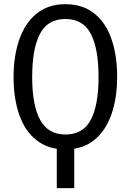

<svg xmlns="http://www.w3.org/2000/svg" viewBox="-20 -720 640 940"><path d="M258 201V0H343.5V201ZM553.5 -343.5Q553.5 -239.5 525.2 -159.2Q497 -79 440.5 -33.8Q384 11.5 300 11.5Q216.5 11.5 159.8 -32.8Q103 -77 74.8 -156.5Q46.5 -236 46.5 -342.5Q46.5 -447 74.8 -527.5Q103 -608 159.8 -653.8Q216.5 -699.5 300 -699.5Q384 -699.5 440.5 -655Q497 -610.5 525.2 -530.5Q553.5 -450.5 553.5 -343.5ZM462.5 -343.5Q462.5 -481 424.8 -554Q387 -627 300 -627Q213 -627 175.2 -553.5Q137.5 -480 137.5 -342.5Q137.5 -205 176.5 -133.2Q215.5 -61.5 300 -61.5Q387 -61.5 424.8 -133.8Q462.5 -206 462.5 -343.5Z"/></svg>

Font: Fira Code Light
Style: Regular
Weight: 400
Monospace: yes
Version: Version 5.002